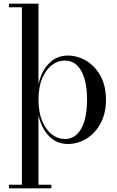

<svg xmlns="http://www.w3.org/2000/svg" viewBox="-20 -770 636 1040"><path d="M28.5 250V230.5H98.5V-730.5H28.5V-750H188.5V-314Q204.5 -385.5 246 -427.2Q287.5 -469 348 -469Q400.5 -469 447.8 -440.5Q495 -412 524.5 -358.5Q554 -305 554 -230Q554 -155 524.5 -101.2Q495 -47.5 447.8 -18.8Q400.5 10 348 10Q287.5 10 246 -32.2Q204.5 -74.5 188.5 -145.5V230.5H258V250ZM330.5 -17Q369.5 -17 396.5 -42.5Q423.5 -68 437.5 -115.5Q451.5 -163 451.5 -230Q451.5 -297 437.5 -344.2Q423.5 -391.5 396.5 -416.8Q369.5 -442 330.5 -442Q293 -442 260.5 -417Q228 -392 208.2 -344.8Q188.5 -297.5 188.5 -230Q188.5 -162.5 208.2 -115Q228 -67.5 260.5 -42.2Q293 -17 330.5 -17Z"/></svg>

Font: Bodoni Moda 11pt
Style: Regular
Weight: 400
Version: Version 2.004